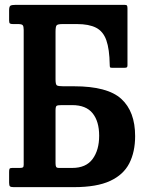

<svg xmlns="http://www.w3.org/2000/svg" viewBox="-20 -770 590 790"><path d="M61.5 -79Q70.5 -79 74 -81.2Q77.5 -83.5 77.5 -92V-647Q77.5 -661.5 73.5 -666.2Q69.5 -671 54.5 -671H33.5Q24 -671 20.8 -673.5Q17.5 -676 17.5 -685V-727Q17.5 -743.5 23.2 -746.8Q29 -750 44.5 -750H492.5Q500.5 -750 502.5 -747Q504.5 -744 504.5 -735.5V-501Q504.5 -494 501 -492.5Q497.5 -491 490.5 -491H441.5Q434 -491 432.8 -493.5Q431.5 -496 431.5 -503Q430.5 -568 417.5 -604.5Q404.5 -641 375.2 -656Q346 -671 296.5 -671H237.5Q217 -671 212.8 -665.5Q208.5 -660 208.5 -639.5V-443Q208.5 -422.5 214 -418.8Q219.5 -415 240.5 -415H284.5Q422.5 -415 479.2 -363Q536 -311 536 -210Q536 -145 512 -98Q488 -51 433 -25.5Q378 0 284.5 0H36Q25 0 21.2 -3.2Q17.5 -6.5 17.5 -18V-62.5Q17.5 -71.5 19.2 -75.2Q21 -79 30 -79ZM233.5 -337.5Q217.5 -337.5 213 -334.5Q208.5 -331.5 208.5 -315.5V-98.5Q208.5 -88.5 210.8 -83.8Q213 -79 223 -79H277Q334 -79 361 -115.8Q388 -152.5 388 -211.5Q388 -270.5 361 -304Q334 -337.5 277 -337.5Z"/></svg>

Font: Besley* Condensed Semi
Style: Regular
Weight: 600
Width: 3
Designer: Owen Earl
Foundry: indestructible type*
Version: Version 3.000; ttfautohint (v1.8.3)